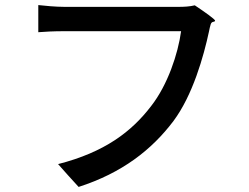

<svg xmlns="http://www.w3.org/2000/svg" viewBox="-20 -721 980 757"><path d="M465 -598C566 -598 666 -598 694 -598C682 -509 641 -386 576 -303C499 -202 393 -121 209 -74L249 -29L290 16C461 -39 578 -130 664 -244C740 -346 783 -499 804 -597C806 -607 808 -617 811 -626C816 -639 825 -632 828 -639C830 -644 784 -676 748 -700C728 -695 704 -694 688 -694C641 -694 293 -694 232 -694C201 -694 157 -698 131 -701V-594C154 -596 192 -598 232 -598C263 -598 364 -598 465 -598Z"/></svg>

Font: GenSekiGothic2 TW M
Style: Regular
Weight: 500
Version: Version 2.100;PS 2.1;hotconv 16.6.51;makeotf.lib2.5.65220 DE